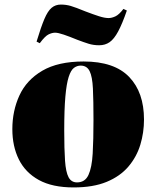

<svg xmlns="http://www.w3.org/2000/svg" viewBox="-20 -806 684 840"><path d="M302 14Q209 14 150 -18.5Q91 -51 62.5 -108.5Q34 -166 34 -241Q34 -321 65 -388.5Q96 -456 165 -496.5Q234 -537 346 -537Q480 -537 545 -469.5Q610 -402 610 -283Q610 -226 594 -173Q578 -120 542 -77.5Q506 -35 447 -10.5Q388 14 302 14ZM317 -8Q352 -8 367 -40.5Q382 -73 385.5 -134Q389 -195 389 -281Q389 -366 386.5 -418.5Q384 -471 372 -495Q360 -519 333 -519Q317 -519 303.5 -509Q290 -499 280.5 -469.5Q271 -440 266 -383.5Q261 -327 261 -235Q261 -153 264.5 -103Q268 -53 280 -30.5Q292 -8 317 -8ZM414 -608Q389 -608 368 -614.5Q347 -621 318 -632Q284 -646 259 -654.5Q234 -663 221 -663Q208 -663 192.5 -655.5Q177 -648 154 -617L140 -624Q159 -687 174 -722.5Q189 -758 206 -772Q223 -786 246 -786Q269 -786 289.5 -780Q310 -774 354 -756Q388 -743 413 -735Q438 -727 455 -727Q469 -727 485 -734.5Q501 -742 520 -767L535 -760Q515 -702 497 -668.5Q479 -635 459.5 -621.5Q440 -608 414 -608Z"/></svg>

Font: Literata 72pt Black
Style: Italic
Weight: 900
Italic angle: -2°
Designer: Latin by Veronika Burian and Jose Scaglione. Greek by Irene Vlachou. Cyrillic by Vera Evstafieva
Foundry: TypeTogether
Version: Version 3.002